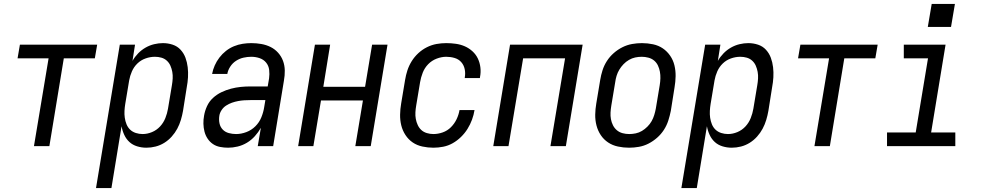

<svg xmlns="http://www.w3.org/2000/svg" viewBox="-20 -749 5040 984"><path d="M154 0 229 -450H70L82 -520H478L466 -450H307L233 0Z M472 215 594 -520H672L659 -437Q671 -458 688 -475.5Q705 -493 726 -505Q747 -517 770 -522.5Q793 -528 815 -528Q841 -528 865 -520Q889 -512 905.5 -494Q922 -476 930.5 -453Q939 -430 942 -404.5Q945 -379 943.5 -353Q942 -327 937 -301L918 -181Q914 -158 907 -134.5Q900 -111 888.5 -89.5Q877 -68 860 -49Q843 -30 822 -17Q801 -4 777.5 2Q754 8 730 8Q706 8 683 1Q660 -6 643.5 -21Q627 -36 617 -57.5Q607 -79 603 -102L551 215ZM711 -62Q735 -62 759 -72Q783 -82 800.5 -101Q818 -120 827.5 -144Q837 -168 841 -192L861 -312Q864 -329 865 -346.5Q866 -364 863 -380.5Q860 -397 853.5 -412Q847 -427 835 -438Q823 -449 807 -453.5Q791 -458 774 -458Q750 -458 726 -449.5Q702 -441 684 -423.5Q666 -406 656 -383Q646 -360 642 -337L622 -217Q619 -199 618 -181Q617 -163 619.5 -145.5Q622 -128 628.5 -112Q635 -96 647 -84.5Q659 -73 676 -67.5Q693 -62 711 -62Z M1149 8Q1128 8 1107.5 4Q1087 0 1071 -11Q1055 -22 1044 -38.5Q1033 -55 1028 -74.5Q1023 -94 1022.5 -115Q1022 -136 1026 -157Q1030 -181 1041 -205Q1052 -229 1071.5 -247Q1091 -265 1115 -276.5Q1139 -288 1164 -294.5Q1189 -301 1213.5 -303.5Q1238 -306 1263 -306H1352L1359 -347Q1362 -369 1359.5 -390.5Q1357 -412 1344 -428Q1331 -444 1310.5 -451Q1290 -458 1268 -458Q1248 -458 1228 -453.5Q1208 -449 1190 -437.5Q1172 -426 1160 -407.5Q1148 -389 1145 -370H1067Q1071 -392 1080.5 -413.5Q1090 -435 1104.5 -454Q1119 -473 1138 -488Q1157 -503 1179 -512Q1201 -521 1223.5 -524.5Q1246 -528 1268 -528Q1294 -528 1319.5 -523.5Q1345 -519 1367 -508Q1389 -497 1405.5 -478.5Q1422 -460 1430.5 -437Q1439 -414 1439.5 -388Q1440 -362 1435 -335L1380 0H1301L1317 -94Q1304 -71 1286 -51Q1268 -31 1245.5 -17.5Q1223 -4 1198 2Q1173 8 1149 8ZM1190 -62Q1216 -62 1242.5 -72Q1269 -82 1289 -102Q1309 -122 1319.5 -148Q1330 -174 1334 -200L1340 -236H1263Q1247 -236 1231.5 -235Q1216 -234 1200 -231Q1184 -228 1168.5 -222.5Q1153 -217 1139 -208Q1125 -199 1115.5 -184.5Q1106 -170 1104 -155Q1101 -135 1105 -116.5Q1109 -98 1121.5 -85Q1134 -72 1152.5 -67Q1171 -62 1190 -62Z M1508 0 1594 -520H1672L1637 -304H1851L1887 -520H1966L1880 0H1801L1840 -234H1625L1586 0Z M2201 8Q2173 8 2145 2Q2117 -4 2095 -19Q2073 -34 2058 -57Q2043 -80 2036.5 -106.5Q2030 -133 2030.5 -161.5Q2031 -190 2036 -219L2056 -339Q2060 -364 2068 -388.5Q2076 -413 2090 -435.5Q2104 -458 2124 -476.5Q2144 -495 2168 -507Q2192 -519 2217 -523.5Q2242 -528 2267 -528Q2292 -528 2316.5 -524.5Q2341 -521 2362.5 -511.5Q2384 -502 2401.5 -486Q2419 -470 2429 -449Q2439 -428 2442 -403.5Q2445 -379 2440 -354Q2440 -353 2440 -351.5Q2440 -350 2439 -349H2362Q2362 -350 2362 -350.5Q2362 -351 2362 -352Q2366 -374 2361.5 -395Q2357 -416 2343.5 -431Q2330 -446 2309.5 -452Q2289 -458 2267 -458Q2243 -458 2218 -448.5Q2193 -439 2174.5 -420Q2156 -401 2146.5 -376.5Q2137 -352 2133 -328L2113 -208Q2110 -191 2109 -173.5Q2108 -156 2111 -139.5Q2114 -123 2121 -108Q2128 -93 2139.5 -82.5Q2151 -72 2167.5 -67Q2184 -62 2201 -62Q2225 -62 2249 -70.5Q2273 -79 2291 -97Q2309 -115 2320 -138Q2331 -161 2335 -185H2412Q2408 -160 2399 -135.5Q2390 -111 2376 -88.5Q2362 -66 2342.5 -47Q2323 -28 2300 -15Q2277 -2 2251.5 3Q2226 8 2201 8Z M2508 0 2594 -520H2966L2880 0H2801L2876 -450H2661L2586 0Z M3204 8Q3175 8 3147 2Q3119 -4 3096.5 -19Q3074 -34 3059 -56.5Q3044 -79 3037 -106Q3030 -133 3030.5 -161.5Q3031 -190 3036 -219L3056 -339Q3060 -364 3068 -389Q3076 -414 3090.5 -436.5Q3105 -459 3125.5 -477Q3146 -495 3170 -507Q3194 -519 3219.5 -523.5Q3245 -528 3270 -528Q3299 -528 3327 -522Q3355 -516 3377 -501Q3399 -486 3414.5 -463.5Q3430 -441 3436.5 -414Q3443 -387 3442.5 -358.5Q3442 -330 3437 -301L3418 -181Q3413 -156 3405 -131Q3397 -106 3382.5 -83.5Q3368 -61 3347.5 -43Q3327 -25 3303.5 -13Q3280 -1 3254.5 3.5Q3229 8 3204 8ZM3205 -62Q3221 -62 3238 -65.5Q3255 -69 3270 -78Q3285 -87 3298 -100Q3311 -113 3319.5 -128Q3328 -143 3333 -159.5Q3338 -176 3341 -192L3361 -312Q3364 -330 3364.5 -347.5Q3365 -365 3362 -381.5Q3359 -398 3352 -413Q3345 -428 3332.5 -438.5Q3320 -449 3303 -453.5Q3286 -458 3269 -458Q3252 -458 3235.5 -454.5Q3219 -451 3203.5 -442Q3188 -433 3175.5 -420Q3163 -407 3154 -392Q3145 -377 3140 -360.5Q3135 -344 3133 -328L3113 -208Q3110 -190 3109 -172.5Q3108 -155 3111 -138.5Q3114 -122 3121.5 -107Q3129 -92 3141.5 -81.5Q3154 -71 3170.5 -66.5Q3187 -62 3205 -62Z M3472 215 3594 -520H3672L3659 -437Q3671 -458 3688 -475.5Q3705 -493 3726 -505Q3747 -517 3770 -522.5Q3793 -528 3815 -528Q3841 -528 3865 -520Q3889 -512 3905.5 -494Q3922 -476 3930.5 -453Q3939 -430 3942 -404.5Q3945 -379 3943.5 -353Q3942 -327 3937 -301L3918 -181Q3914 -158 3907 -134.5Q3900 -111 3888.5 -89.5Q3877 -68 3860 -49Q3843 -30 3822 -17Q3801 -4 3777.5 2Q3754 8 3730 8Q3706 8 3683 1Q3660 -6 3643.5 -21Q3627 -36 3617 -57.5Q3607 -79 3603 -102L3551 215ZM3711 -62Q3735 -62 3759 -72Q3783 -82 3800.5 -101Q3818 -120 3827.5 -144Q3837 -168 3841 -192L3861 -312Q3864 -329 3865 -346.5Q3866 -364 3863 -380.5Q3860 -397 3853.5 -412Q3847 -427 3835 -438Q3823 -449 3807 -453.5Q3791 -458 3774 -458Q3750 -458 3726 -449.5Q3702 -441 3684 -423.5Q3666 -406 3656 -383Q3646 -360 3642 -337L3622 -217Q3619 -199 3618 -181Q3617 -163 3619.5 -145.5Q3622 -128 3628.5 -112Q3635 -96 3647 -84.5Q3659 -73 3676 -67.5Q3693 -62 3711 -62Z M4154 0 4229 -450H4070L4082 -520H4478L4466 -450H4307L4233 0Z M4526 0V-70H4673L4736 -450H4612V-520H4826L4752 -70H4876V0ZM4735 -611 4755 -729H4874L4854 -611Z"/></svg>

Font: Iosevka SS04 Oblique
Style: Regular
Weight: 400
Italic angle: -9°
Monospace: yes
Designer: Belleve Invis
Foundry: Belleve Invis
Version: Version 19.0.0; ttfautohint (v1.8.4)